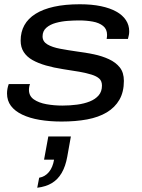

<svg xmlns="http://www.w3.org/2000/svg" viewBox="-20 -559 669 902"><path d="M269 12Q213 12 166 4Q119 -4 84.5 -20.5Q50 -37 31.5 -61.5Q13 -86 13 -120Q13 -131 15 -142Q17 -153 21 -164H121Q119 -160 117.5 -152Q116 -144 116 -137Q116 -108 139 -92Q162 -76 198 -69.5Q234 -63 273 -63Q309 -63 342.5 -67.5Q376 -72 402 -82.5Q428 -93 443.5 -111Q459 -129 459 -157Q459 -178 446.5 -189.5Q434 -201 410 -208.5Q386 -216 352.5 -222Q319 -228 277 -234Q232 -241 195.5 -251.5Q159 -262 132.5 -277Q106 -292 91.5 -314.5Q77 -337 77 -368Q77 -409 94.5 -440.5Q112 -472 147 -494Q182 -516 234 -527.5Q286 -539 355 -539Q411 -539 454 -530Q497 -521 526.5 -504.5Q556 -488 571.5 -464.5Q587 -441 587 -412Q587 -403 585.5 -395Q584 -387 581 -376H481Q482 -381 482.5 -386Q483 -391 483 -395Q483 -422 464.5 -437Q446 -452 416 -457.5Q386 -463 352 -463Q329 -463 299.5 -461Q270 -459 242.5 -451.5Q215 -444 197.5 -428.5Q180 -413 180 -388Q180 -364 202.5 -350.5Q225 -337 262.5 -330Q300 -323 342 -317Q382 -312 420.5 -304Q459 -296 491.5 -281Q524 -266 543 -242Q562 -218 562 -179Q562 -127 541 -90.5Q520 -54 481.5 -31Q443 -8 389.5 2Q336 12 269 12ZM155 323 164 276Q192 271 210 249Q228 227 234 191H187L207 82H313L296 177Q288 222 270 253Q252 284 224 301Q196 318 155 323Z"/></svg>

Font: Archivo Expanded
Style: Italic
Weight: 400
Width: 7
Italic angle: -10°
Designer: Hector Gatti
Foundry: Omnibus-Type
Version: Version 2.001